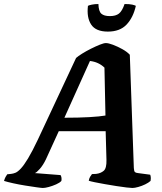

<svg xmlns="http://www.w3.org/2000/svg" viewBox="-66 -934 806 954"><path d="M147 0Q140 0 115.5 -3.5Q91 -7 59.5 -12Q28 -17 -1 -23.5Q-30 -30 -46 -35Q-43 -46 -38.5 -54.5Q-34 -63 -30 -68L-11 -70Q-1 -71 10.5 -75.5Q22 -80 37.5 -96.5Q53 -113 73.5 -147Q94 -181 122 -240L312 -646Q322 -655 342 -667.5Q362 -680 386 -692Q410 -704 430 -712Q450 -720 460 -720Q473 -720 495.5 -711.5Q518 -703 541.5 -690Q565 -677 579 -662L599 -99Q600 -83 604.5 -79Q609 -75 620 -74L680 -66Q682 -63 683 -54.5Q684 -46 682 -35Q672 -26 655.5 -18Q639 -10 621 -5Q603 0 592 0Q584 0 562.5 -2.5Q541 -5 512.5 -9.5Q484 -14 455.5 -19Q427 -24 405 -28.5Q383 -33 375 -36Q377 -48 382 -56Q387 -64 391 -69L412 -70Q435 -73 449.5 -85.5Q464 -98 463 -139L459 -282H226L162 -142Q148 -113 131.5 -94.5Q115 -76 107 -74L235 -64Q242 -52 239 -35Q231 -26 213 -18Q195 -10 176.5 -5Q158 0 147 0ZM254 -349Q325 -349 377.5 -352Q430 -355 458 -360L453 -598Q424 -626 381 -631ZM470 -777Q410 -777 387 -812Q364 -847 371 -905Q376 -908 390.5 -911Q405 -914 423 -914Q424 -878 437.5 -866Q451 -854 480 -854Q509 -854 525 -866.5Q541 -879 553 -914Q578 -914 591 -911Q604 -908 609 -905Q596 -847 563 -812Q530 -777 470 -777Z"/></svg>

Font: Texturina 72pt 72pt ExtraBold
Style: Italic
Weight: 800
Italic angle: -11°
Designer: Guillermo Torres Carreño
Foundry: Omnibus-Type
Version: Version 1.002; ttfautohint (v1.8.3)